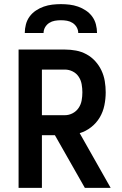

<svg xmlns="http://www.w3.org/2000/svg" viewBox="-20 -910 590 930"><path d="M70 0V-670H294Q322 -670 348.5 -665Q375 -660 399 -647Q423 -634 441.5 -613.5Q460 -593 471.5 -568.5Q483 -544 487.5 -517Q492 -490 492 -463Q492 -431 485.5 -399.5Q479 -368 463 -341Q447 -314 421.5 -294Q396 -274 366 -265L516 0H391L246 -255H183V0ZM183 -352H294Q314 -352 332 -361.5Q350 -371 361 -387.5Q372 -404 375.5 -423.5Q379 -443 379 -463Q379 -482 375.5 -502Q372 -522 361 -538.5Q350 -555 332 -564Q314 -573 294 -573H183ZM100 -750Q100 -771 105.5 -792Q111 -813 123.5 -830Q136 -847 154 -859Q172 -871 192 -878Q212 -885 233 -887.5Q254 -890 275 -890Q296 -890 317 -887.5Q338 -885 358 -878Q378 -871 396 -859Q414 -847 426.5 -830Q439 -813 444.5 -792Q450 -771 450 -750H359Q359 -765 351.5 -778Q344 -791 331.5 -799Q319 -807 304.5 -809.5Q290 -812 275 -812Q260 -812 245.5 -809.5Q231 -807 218.5 -799Q206 -791 198.5 -778Q191 -765 191 -750Z"/></svg>

Font: Lode Term
Style: Bold
Weight: 700
Monospace: yes
Designer: Belleve Invis
Foundry: Belleve Invis
Version: Version 29.2.0